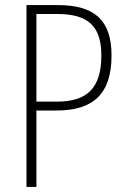

<svg xmlns="http://www.w3.org/2000/svg" viewBox="-20 -734 497 754"><path d="M207 -714H84V0H123V-300H202C346 -300 418 -365 418 -516C418 -658 348 -714 207 -714ZM205 -679C323 -679 378 -634 378 -516C378 -384 318 -335 204 -335H123V-679Z"/></svg>

Font: Noto Sans Thai Looped Condensed ExtraLight
Style: Regular
Weight: 200
Width: 3
Designer: Sasikarn Vongin, Ben Mitchell
Foundry: The Fontpad Ltd
Version: Version 1.001